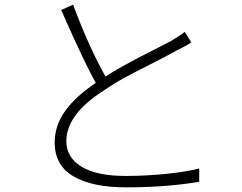

<svg xmlns="http://www.w3.org/2000/svg" viewBox="-20 -787 1040 825"><path d="M774 -588Q764 -583 739 -570Q697 -546 621 -508Q559 -477 515 -453Q471 -429 420 -394Q265 -294 265 -180Q265 -111 330 -71Q395 -31 519 -31Q607 -31 694.5 -40Q782 -49 836 -63V-6Q696 18 522 18Q377 18 296 -29Q215 -76 215 -175Q215 -247 259.5 -309.5Q304 -372 393 -432Q452 -472 514.5 -506.5Q577 -541 655 -580Q668 -587 683.5 -594.5Q699 -602 715 -611L747 -631Q756 -636 774 -650L802 -605Q784 -593 774 -588ZM446 -436 404 -409Q348 -504 243 -744L294 -767Q366 -573 446 -436Z"/></svg>

Font: Merged Yaku Han JP Light
Style: Regular
Weight: 300
Designer: Ryoko NISHIZUKA 西塚涼子 (kana, bopomofo & ideographs); Paul D. Hunt (Latin, Greek & Cyrillic); Sandoll Communications 산돌커뮤니
Foundry: Adobe
Version: Version 2.004